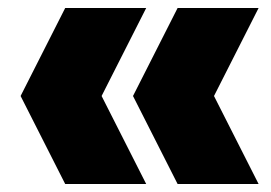

<svg xmlns="http://www.w3.org/2000/svg" viewBox="-20 -525 678 480"><path d="M143 -65 31.5 -285 143 -505H345.5L234 -285L345.5 -65ZM424 -65 312.5 -285 424 -505H626.5L515 -285L626.5 -65Z"/></svg>

Font: Encode Sans Semi Condensed Black
Style: Regular
Weight: 900
Width: 4
Designer: Multiple Designers
Foundry: Impallari Type
Version: Version 3.000; ttfautohint (v1.8.3) -l 8 -r 50 -G 200 -x 14 